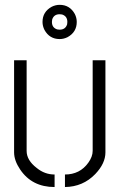

<svg xmlns="http://www.w3.org/2000/svg" viewBox="-20 -753 484 778"><path d="M152.3 -664.1Q152.3 -705.1 189.5 -725.6Q205.1 -733.4 221.7 -733.4Q262.7 -733.4 283.2 -696.3Q291 -680.7 291 -664.1Q291 -623 253.9 -602.5Q238.3 -594.7 221.7 -594.7Q180.7 -594.7 160.2 -631.8Q152.3 -647.5 152.3 -664.1ZM190.4 -664.1Q190.4 -640.6 211.9 -633.8Q217.8 -632.8 221.7 -632.8Q245.1 -632.8 252 -654.3Q252.9 -660.2 252.9 -664.1Q252.9 -687.5 231.4 -694.3Q225.6 -695.3 221.7 -695.3Q198.2 -695.3 191.4 -673.8Q190.4 -668 190.4 -664.1ZM37.1 -135.7V-508.8H87.9V-141.6Q87.9 -103.5 128.9 -72.3Q161.1 -45.9 201.2 -45.9V4.9Q109.4 4.9 61.5 -66.4Q37.1 -102.5 37.1 -135.7ZM243.2 4.9V-45.9Q303.7 -45.9 337.9 -93.8Q355.5 -118.2 355.5 -141.6V-508.8H407.2V-135.7Q407.2 -90.8 366.2 -47.9Q316.4 3.9 243.2 4.9Z"/></svg>

Font: Post No Bills Colombo
Style: Regular
Weight: 400
Designer: Kosala Senevirathne, Siva Puranthara, Lasantha Premarathna, Tharique Azeez
Foundry: Mooniak
Version: Version 1.220 ; ttfautohint (v1.6)